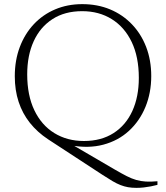

<svg xmlns="http://www.w3.org/2000/svg" viewBox="-20 -706 802 928"><path d="M476 139.5 212 -33Q160.5 -67 124.5 -112.2Q88.5 -157.5 70 -213.8Q51.5 -270 51.5 -337.5Q51.5 -414.5 75.5 -478.2Q99.5 -542 143.2 -588.8Q187 -635.5 246.8 -660.8Q306.5 -686 377.5 -686Q451 -686 511.8 -660.8Q572.5 -635.5 617.2 -589Q662 -542.5 686.5 -478.8Q711 -415 711 -338.5Q711 -257.5 683 -189.2Q655 -121 603.2 -73.5Q551.5 -26 479.5 -6.8Q407.5 12.5 319.5 -4L304.5 -21L534 113Q567.5 132.5 592 145Q616.5 157.5 638.5 163.8Q660.5 170 684.8 171.5Q709 173 741 170V187.5Q726 191.5 709.2 194.8Q692.5 198 675 200Q657.5 202 639.5 202Q617 202 598.8 198.8Q580.5 195.5 562.5 188.5Q544.5 181.5 524 169.5Q503.5 157.5 476 139.5ZM385.5 -24.5Q469.5 -24.5 529 -62.8Q588.5 -101 619.8 -169.8Q651 -238.5 651 -329.5Q651 -431 616.5 -503Q582 -575 520.2 -613.5Q458.5 -652 377 -652Q293 -652 233.5 -613.5Q174 -575 142.8 -506.5Q111.5 -438 111.5 -346.5Q111.5 -245.5 146 -173.2Q180.5 -101 242.5 -62.8Q304.5 -24.5 385.5 -24.5Z"/></svg>

Font: Newsreader 16pt 16pt Light
Style: Regular
Weight: 300
Version: Version 1.003